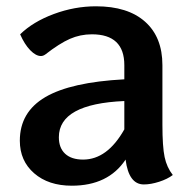

<svg xmlns="http://www.w3.org/2000/svg" viewBox="-20 -580 605 610"><path d="M529 -24Q512 -11 485.5 -2.5Q459 6 437 6Q389 6 379 -73Q324 10 208 10Q134 10 88.5 -29.5Q43 -69 43 -133Q43 -224 124 -271.5Q205 -319 375 -328V-373Q375 -471 272 -471Q235 -471 202 -456.5Q169 -442 124 -407Q117 -402 110 -402Q94 -402 76 -420.5Q58 -439 44 -471Q85 -511 151 -535.5Q217 -560 285 -560Q386 -560 441 -511Q496 -462 496 -373V-184Q496 -114 503 -81Q510 -48 529 -24ZM375 -169V-259Q167 -250 167 -144Q167 -110 187 -91.5Q207 -73 244 -73Q321 -73 375 -169Z"/></svg>

Font: Krub SemiBold
Style: Regular
Weight: 600
Version: Version 1.000; ttfautohint (v1.6)